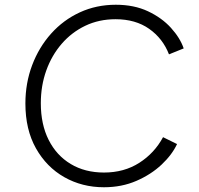

<svg xmlns="http://www.w3.org/2000/svg" viewBox="-20 -777 840 809"><path d="M418 12Q326 12 251 -30.5Q176 -73 131.5 -152Q87 -231 87 -341Q87 -427 115.5 -502.5Q144 -578 195.5 -635.5Q247 -693 316.5 -725Q386 -757 468 -757Q545 -757 603.5 -729.5Q662 -702 700.5 -659.5Q739 -617 754 -573L692 -548Q666 -615 608.5 -655.5Q551 -696 467 -696Q397 -696 339.5 -668.5Q282 -641 240 -592.5Q198 -544 175 -480Q152 -416 152 -342Q152 -253 185 -187.5Q218 -122 278 -86Q338 -50 418 -50Q503 -50 567 -91Q631 -132 667 -199L726 -170Q705 -125 661 -83.5Q617 -42 555 -15Q493 12 418 12Z"/></svg>

Font: Plus Jakarta Sans Light
Style: Italic
Weight: 300
Italic angle: -8°
Designer: Gumpita Rahayu
Foundry: Tokotype
Version: Version 2.071; ttfautohint (v1.8.4.7-5d5b);gftools[0.9.29]